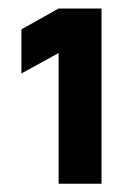

<svg xmlns="http://www.w3.org/2000/svg" viewBox="-20 -869 324 459"><path d="M120.1 -742.2 31.2 -693.4V-798.8L120.1 -848.6H222.7V-429.7H120.1Z"/></svg>

Font: Dinish Expanded
Style: Bold
Weight: 700
Width: 7
Designer: Charles Nix
Foundry: Playbeing
Version: Version 2.005; ttfautohint (v1.8.3)